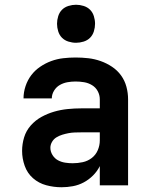

<svg xmlns="http://www.w3.org/2000/svg" viewBox="-20 -780 640 808"><path d="M239 8Q206 8 174.5 -0.5Q143 -9 119 -30Q95 -51 84 -82Q73 -113 73 -145Q73 -174 81.5 -202Q90 -230 109.5 -252Q129 -274 154.5 -288Q180 -302 207.5 -310Q235 -318 264 -321Q293 -324 322 -324H400V-362Q400 -380 391.5 -396Q383 -412 367.5 -421.5Q352 -431 334 -434Q316 -437 298 -437Q281 -437 264 -434Q247 -431 232 -422.5Q217 -414 207.5 -398.5Q198 -383 198 -366H79Q79 -366 79 -366Q79 -366 79 -366Q79 -392 87.5 -417.5Q96 -443 111.5 -463.5Q127 -484 149 -499Q171 -514 195.5 -523Q220 -532 246 -535Q272 -538 298 -538Q325 -538 351.5 -535Q378 -532 403.5 -523Q429 -514 451.5 -499Q474 -484 489.5 -462.5Q505 -441 512 -415Q519 -389 519 -362V0H400V-81Q389 -59 371.5 -41.5Q354 -24 332.5 -12.5Q311 -1 287 3.5Q263 8 239 8ZM286 -93Q307 -93 328 -97.5Q349 -102 366 -115Q383 -128 391.5 -148Q400 -168 400 -189V-223H322Q308 -223 294.5 -222.5Q281 -222 268 -219.5Q255 -217 242 -213Q229 -209 217.5 -202Q206 -195 199 -183Q192 -171 192 -158Q192 -142 201 -127.5Q210 -113 224 -105.5Q238 -98 254 -95.5Q270 -93 286 -93ZM300 -600Q284 -600 268 -605Q252 -610 241 -621Q230 -632 225 -648Q220 -664 220 -680Q220 -696 225 -712Q230 -728 241 -739Q252 -750 268 -755Q284 -760 300 -760Q316 -760 332 -755Q348 -750 359 -739Q370 -728 375 -712Q380 -696 380 -680Q380 -664 375 -648Q370 -632 359 -621Q348 -610 332 -605Q316 -600 300 -600Z"/></svg>

Font: Iosevka Curly Extended
Style: Bold
Weight: 700
Width: 7
Monospace: yes
Designer: Belleve Invis
Foundry: Belleve Invis
Version: Version 11.1.0; ttfautohint (v1.8.3)